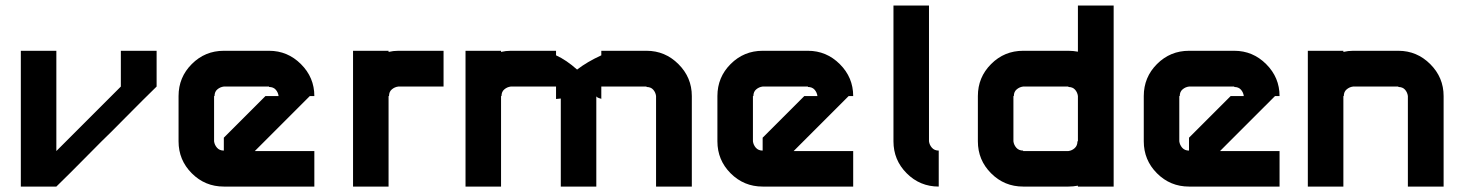

<svg xmlns="http://www.w3.org/2000/svg" viewBox="-20 -687 5397 707"><path d="M354.2 -166.7Q335 -147.5 301.7 -113.8Q268.3 -80 240.4 -52.1Q212.5 -24.2 187.5 0H56.7V-500H187.5V-130.8L425 -368.3V-500H556.7V-368.3Q531.7 -344.2 503.8 -316.2Q475.8 -288.3 442.5 -254.6Q409.2 -220.8 390 -201.7Z M918.3 -130.8H1137.5V0H804.2Q735 0 686.3 -48.8Q637.5 -97.5 637.5 -166.7V-333.3Q637.5 -402.5 686.3 -451.2Q735 -500 804.2 -500H970.8Q1039.2 -500 1088.3 -450.8Q1137.5 -401.7 1137.5 -333.3H1120.8L954.2 -166.7ZM804.2 -132.5V-180L957.5 -333.3H1005.8Q1004.2 -346.7 995.4 -356.7Q986.7 -366.7 970.8 -366.7V-368.3H804.2Q790.8 -366.7 780.4 -357.9Q770 -349.2 770 -333.3H768.3V-166.7Q770 -153.3 779.2 -142.9Q788.3 -132.5 804.2 -132.5Z M1446.7 -500H1613.3V-368.3H1446.7Q1433.3 -366.7 1422.9 -357.9Q1412.5 -349.2 1412.5 -333.3H1410.8V0H1280V-500H1410.8V-495.8Q1428.3 -500 1446.7 -500Z M2194.2 -321.7Q2195.8 -322.5 2194.2 -323.3ZM1860.8 -500H2027.5V-483.3Q2065.8 -465.8 2105 -430.8Q2141.7 -459.2 2194.2 -483.3V-500H2360.8Q2429.2 -500 2478.3 -450.8Q2527.5 -401.7 2527.5 -333.3V0H2395.8V-333.3Q2394.2 -346.7 2385.4 -356.7Q2376.7 -366.7 2360.8 -366.7V-368.3H2194.2V-323.3Q2193.3 -323.3 2187.9 -325Q2182.5 -326.7 2179.2 -328.8Q2175.8 -330.8 2175.8 -333.3V0H2045V-324.2Q2029.2 -322.5 2027.5 -322.5V-368.3H1860.8Q1847.5 -366.7 1837.1 -357.9Q1826.7 -349.2 1826.7 -333.3H1825V0H1694.2V-500H1825V-495.8Q1842.5 -500 1860.8 -500ZM2027.5 -322.5V-321.7Z M2902.5 -130.8H3121.7V0H2788.3Q2719.2 0 2670.4 -48.8Q2621.7 -97.5 2621.7 -166.7V-333.3Q2621.7 -402.5 2670.4 -451.2Q2719.2 -500 2788.3 -500H2955Q3023.3 -500 3072.5 -450.8Q3121.7 -401.7 3121.7 -333.3H3105L2938.3 -166.7ZM2788.3 -132.5V-180L2941.7 -333.3H2990Q2988.3 -346.7 2979.6 -356.7Q2970.8 -366.7 2955 -366.7V-368.3H2788.3Q2775 -366.7 2764.6 -357.9Q2754.2 -349.2 2754.2 -333.3H2752.5V-166.7Q2754.2 -153.3 2763.3 -142.9Q2772.5 -132.5 2788.3 -132.5Z M3400.8 -166.7Q3402.5 -153.3 3411.7 -142.9Q3420.8 -132.5 3436.7 -132.5V0Q3367.5 0 3318.8 -48.8Q3270 -97.5 3270 -166.7V-666.7H3400.8Z M3914.2 -130.8Q3927.5 -132.5 3937.5 -141.7Q3947.5 -150.8 3947.5 -166.7H3949.2V-333.3Q3947.5 -346.7 3938.8 -356.7Q3930 -366.7 3914.2 -366.7V-368.3H3747.5Q3734.2 -366.7 3723.8 -357.9Q3713.3 -349.2 3713.3 -333.3H3711.7V-166.7Q3713.3 -153.3 3722.5 -142.9Q3731.7 -132.5 3747.5 -132.5V-130.8ZM3914.2 0H3747.5Q3678.3 0 3629.6 -48.8Q3580.8 -97.5 3580.8 -166.7V-333.3Q3580.8 -402.5 3629.6 -451.2Q3678.3 -500 3747.5 -500H3914.2Q3931.7 -500 3949.2 -496.7V-666.7H4080.8V0H3949.2V-3.3Q3931.7 0 3914.2 0Z M4472.5 -130.8H4691.7V0H4358.3Q4289.2 0 4240.4 -48.8Q4191.7 -97.5 4191.7 -166.7V-333.3Q4191.7 -402.5 4240.4 -451.2Q4289.2 -500 4358.3 -500H4525Q4593.3 -500 4642.5 -450.8Q4691.7 -401.7 4691.7 -333.3H4675L4508.3 -166.7ZM4358.3 -132.5V-180L4511.7 -333.3H4560Q4558.3 -346.7 4549.6 -356.7Q4540.8 -366.7 4525 -366.7V-368.3H4358.3Q4345 -366.7 4334.6 -357.9Q4324.2 -349.2 4324.2 -333.3H4322.5V-166.7Q4324.2 -153.3 4333.3 -142.9Q4342.5 -132.5 4358.3 -132.5Z M4926.7 0H4795.8V-500H4926.7V-495.8Q4944.2 -500 4962.5 -500H5129.2Q5197.5 -500 5246.7 -450.8Q5295.8 -401.7 5295.8 -333.3V0H5164.2V-333.3Q5162.5 -346.7 5153.8 -356.7Q5145 -366.7 5129.2 -366.7V-368.3H4962.5Q4949.2 -366.7 4938.8 -357.9Q4928.3 -349.2 4928.3 -333.3H4926.7Z"/></svg>

Font: 0xA000-Squareish
Style: Squareish-Bold
Weight: 700
Version: Version 0.1